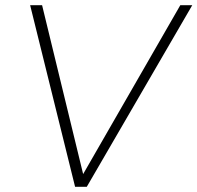

<svg xmlns="http://www.w3.org/2000/svg" viewBox="-20 -719 760 739"><path d="M674 -699H720L314 0H269L96 -699H142L300 -49Z"/></svg>

Font: TypoPRO Montserrat
Style: Italic
Weight: 275
Italic angle: -11.3°
Designer: Julieta Ulanovsky
Foundry: Julieta Ulanovsky
Version: Version 6.001